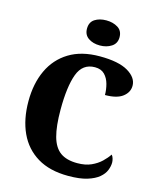

<svg xmlns="http://www.w3.org/2000/svg" viewBox="-136 -1034 937 1139"><g transform="rotate(15 332.5 -465.0)"><path d="M393 10Q279 10 203 -36Q127 -82 89 -164.5Q51 -247 51 -358Q51 -466 89.5 -548.5Q128 -631 204 -677.5Q280 -724 392 -724Q508 -724 566 -689.5Q624 -655 624 -605Q624 -565 588.5 -537.5Q553 -510 480 -510Q480 -543 471 -576.5Q462 -610 440.5 -632Q419 -654 381 -654Q305 -654 276.5 -577Q248 -500 248 -358Q248 -257 265 -195Q282 -133 320.5 -105Q359 -77 425 -77Q475 -77 510.5 -93Q546 -109 570.5 -132.5Q595 -156 610 -179Q617 -172 621 -158.5Q625 -145 625 -134Q625 -111 615 -86Q605 -61 579.5 -39.5Q554 -18 509 -4Q464 10 393 10ZM374 -786Q332 -786 303.5 -805.5Q275 -825 275 -863Q275 -903 303.5 -921.5Q332 -940 374 -940Q415 -940 445 -921.5Q475 -903 475 -863Q475 -825 445 -805.5Q415 -786 374 -786Z"/></g></svg>

Font: Noto Serif Lao SemiCondensed Black
Style: Regular
Weight: 900
Width: 4
Designer: Monotype Design Team
Foundry: Monotype Imaging Inc.
Version: Version 2.003; ttfautohint (v1.8.4.7-5d5b)